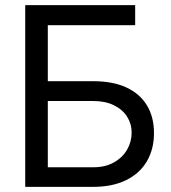

<svg xmlns="http://www.w3.org/2000/svg" viewBox="-20 -727 667 747"><path d="M78.1 -707V0H342.8C392.9 0 435.7 -8.8 471.2 -26.4C506.7 -43.9 533.5 -68.5 551.8 -100.1C570 -131.7 579.1 -168 579.1 -209C579.1 -250.7 570 -286.6 551.8 -316.9C533.5 -347.2 506.8 -370.4 471.7 -386.7C436.5 -403 393.6 -411.1 342.8 -411.1H166V-628.9H505.9V-707ZM423.3 -95.2C400.9 -82.5 374 -76.2 342.8 -76.2H166V-334H342.8C374 -334 400.9 -328.5 423.3 -317.4C445.8 -306.3 462.9 -291.5 474.6 -272.9C486.3 -254.4 492.2 -233.7 492.2 -210.9C492.2 -187.5 486.3 -165.5 474.6 -145C462.9 -124.5 445.8 -107.9 423.3 -95.2Z"/></svg>

Font: Pretendard Variable
Style: Regular
Weight: 400
Designer: Base glyphs from Inter by Rasmus Andersson; Hangeul glyphs from Noto Sans CJK(Source Han Sans) by Jang Soo-young and Kan
Foundry: Kil Hyung-jin
Version: Version 1.309;Glyphs 3.2 (3225)